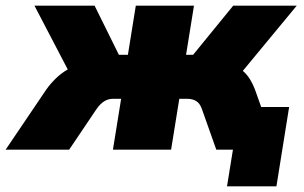

<svg xmlns="http://www.w3.org/2000/svg" viewBox="-80 -530 1075 680"><path d="M-60 0 84 -213Q98 -233 117.5 -252Q137 -271 160 -284L42 -510H255L341 -336H373L401 -510H607L579 -336H604L746 -510H971L780 -279Q795 -266 805.5 -249Q816 -232 823 -213L845 -151H944L899 130H724L745 0H686L635 -144Q628 -164 615 -172Q602 -180 584 -180H555L526 0H320L349 -180H319Q287 -180 262 -144L165 0Z"/></svg>

Font: Mulish ExtraBlack
Style: Italic
Weight: 1000
Italic angle: -9°
Designer: Vernon Adams
Foundry: Vernon Adams
Version: Version 3.603; ttfautohint (v1.8.3)